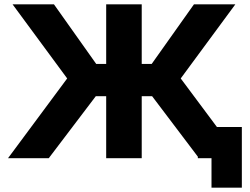

<svg xmlns="http://www.w3.org/2000/svg" viewBox="-20 -730 1153 886"><path d="M17 0 290 -368 38 -710H229L424 -435H470V-710H634V-435H680L875 -710H1066L814 -368L981 -144H1096V136H956V0H893V-7L682 -286H634V0H470V-286H422L205 0Z"/></svg>

Font: Raleway ExtraBold
Style: Regular
Weight: 800
Designer: Matt McInerney, Pablo Impallari, Rodrigo Fuenzalida
Foundry: Matt McInerney, Pablo Impallari, Rodrigo Fuenzalida
Version: Version 4.026